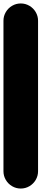

<svg xmlns="http://www.w3.org/2000/svg" viewBox="-20 -1090 240 1110"><path d="M0 -100H200V-970H0ZM100 -200Q73 -200 50 -186.5Q27 -173 13.5 -150Q0 -127 0 -100Q0 -73 13.5 -50Q27 -27 50 -13.5Q73 0 100 0Q127 0 150 -13.5Q173 -27 186.5 -50Q200 -73 200 -100Q200 -127 186.5 -150Q173 -173 150 -186.5Q127 -200 100 -200ZM100 -1070Q73 -1070 50 -1056.5Q27 -1043 13.5 -1020Q0 -997 0 -970Q0 -943 13.5 -920Q27 -897 50 -883.5Q73 -870 100 -870Q127 -870 150 -883.5Q173 -897 186.5 -920Q200 -943 200 -970Q200 -997 186.5 -1020Q173 -1043 150 -1056.5Q127 -1070 100 -1070Z"/></svg>

Font: Wavefont ExtraBold
Style: Regular
Weight: 800
Monospace: yes
Version: Version 3.005;gftools[0.9.33]